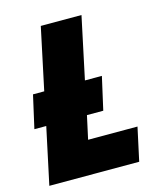

<svg xmlns="http://www.w3.org/2000/svg" viewBox="-108 -795 743 875"><g transform="rotate(-15 263.5 -357.0)"><path d="M16 0H440L474 -157H241L265 -267H342L377 -422H297L359 -714H167L105 -422H52L17 -267H73Z"/></g></svg>

Font: Noto Sans UI Black
Style: Italic
Weight: 900
Italic angle: -372°
Designer: Monotype Design Team
Foundry: Monotype Imaging Inc.
Version: Version 1.901